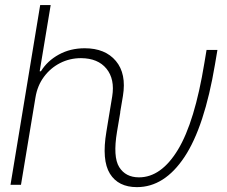

<svg xmlns="http://www.w3.org/2000/svg" viewBox="-20 -748 920 777"><path d="M22.5 0 142.6 -727.5H185.1L140.6 -459.5H145.5Q171.9 -502 218.3 -527.3Q264.6 -552.7 322.8 -552.7Q405.8 -552.7 449 -501.2Q492.2 -449.7 477.5 -359.9L466.3 -293.5H466.8L453.6 -215.3Q436.5 -113.3 462.4 -71.8Q488.3 -30.3 542.5 -30.3Q632.3 -30.3 700.2 -142.3Q768.1 -254.4 807.1 -493.2L815.9 -545.9H859.9L850.1 -487.8Q807.6 -234.9 726.6 -112.8Q645.5 9.3 534.2 9.3Q458.5 9.3 424.8 -45.2Q391.1 -99.6 410.6 -215.3L416.5 -251.5L434.1 -357.9Q445.3 -427.7 410.9 -470Q376.5 -512.2 308.1 -512.7Q262.2 -512.7 223.1 -492.7Q184.1 -472.7 157.7 -437Q131.3 -401.4 123.5 -353.5L64.9 0Z"/></svg>

Font: Inter Display Extra Light
Style: Italic
Weight: 200
Italic angle: -9.39999°
Designer: Rasmus Andersson
Foundry: rsms
Version: Version 4.000;git-4fc901f